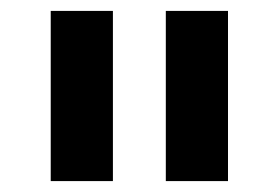

<svg xmlns="http://www.w3.org/2000/svg" viewBox="-20 -760 511 352"><path d="M73 -428V-740H187V-428ZM284 -428V-740H398V-428Z"/></svg>

Font: IBM Plex Sans Arabic SmBld
Style: Regular
Weight: 600
Designer: Mike Abbink, Paul van der Laan, Pieter van Rosmalen, Wael Morcos, Khajak Apelian
Foundry: Bold Monday
Version: Version 1.005